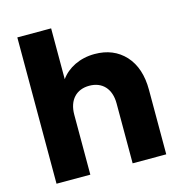

<svg xmlns="http://www.w3.org/2000/svg" viewBox="-109 -839 892 938"><g transform="rotate(-15 337.0 -370.0)"><path d="M62 -740V0H233V-303C233 -378 275 -421 340 -421C405 -421 447 -378 447 -303V0H617V-326C617 -400 598 -458 559 -501C520 -543 469 -564 405 -564C330 -564 268 -532 233 -483V-740Z"/></g></svg>

Font: Poppins
Style: Bold
Weight: 700
Designer: Ninad Kale (Devanagari), Jonny Pinhorn (Latin)
Foundry: Indian Type Foundry
Version: 4.004